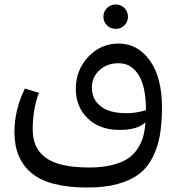

<svg xmlns="http://www.w3.org/2000/svg" viewBox="-20 -584 803 863"><path d="M539.1 -470Q522.9 -454.1 500 -454.1Q477.1 -454.1 460.9 -470Q444.8 -485.8 444.8 -508.8Q444.8 -531.7 460.9 -547.9Q477.1 -564 500 -564Q522.9 -564 539.1 -547.9Q555.2 -531.7 555.2 -508.8Q555.2 -485.8 539.1 -470ZM513.2 -388.2Q598.6 -388.2 653.3 -312.3Q708 -236.3 708 -101.1Q708 -29.8 698.5 24.2Q689 78.1 665.8 123.8Q642.6 169.4 604.7 198.2Q566.9 227.1 509 242.9Q451.2 258.8 373 258.8Q200.7 258.8 122.8 194.8Q44.9 130.9 44.9 9.8Q44.9 -90.3 91.8 -186L154.8 -167Q127 -91.8 127 -2.9Q127 37.6 139.6 67.9Q152.3 98.1 180.9 121.3Q209.5 144.5 259.8 156.7Q310.1 168.9 380.9 168.9Q439.5 168.9 483.9 157.7Q528.3 146.5 555.2 128.4Q582 110.4 599.4 83Q616.7 55.7 624 28.3Q631.3 1 633.8 -34.2Q598.1 0 517.1 0Q428.2 0 374.5 -51.8Q320.8 -103.5 320.8 -185.1Q320.8 -268.6 376.7 -328.4Q432.6 -388.2 513.2 -388.2ZM393.1 -189.9Q393.1 -137.2 432.6 -106.2Q472.2 -75.2 547.9 -75.2Q592.8 -75.2 636.2 -88.9Q635.7 -196.3 602.5 -248Q569.3 -299.8 513.2 -299.8Q460.9 -299.8 427 -268.6Q393.1 -237.3 393.1 -189.9Z"/></svg>

Font: FiraGO
Style: Regular
Weight: 400
Designer: bBox Type
Foundry: bBox Type GmbH
Version: Version 1.001;PS 001.001;hotconv 1.0.88;makeotf.lib2.5.64775